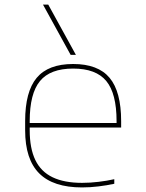

<svg xmlns="http://www.w3.org/2000/svg" viewBox="-20 -810 640 840"><path d="M339 10Q213 10 151.5 -51.5Q90 -113 90 -240V-280Q90 -409 140.5 -469.5Q191 -530 300 -530Q409 -530 459.5 -469.5Q510 -409 510 -280V-252H100V-272H500L490 -262V-280Q490 -401 445 -455.5Q400 -510 300 -510Q200 -510 155 -455.5Q110 -401 110 -280V-240Q110 -161 134.5 -110Q159 -59 210 -34.5Q261 -10 339 -10Q374 -10 411.5 -14.5Q449 -19 480 -26V-6Q448 1 411 5.5Q374 10 339 10ZM289 -570 168 -790H191L312 -570Z"/></svg>

Font: M PLUS Code Latin Expanded Thin
Style: Regular
Weight: 250
Width: 7
Designer: Coji Morishita
Foundry: UNDERFOREST DESIGN
Version: Version 1.002; ttfautohint (v1.8.3)